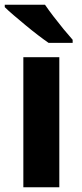

<svg xmlns="http://www.w3.org/2000/svg" viewBox="-24 -786 343 806"><path d="M225 0H74V-546H225ZM165 -766Q180 -744 201 -716.5Q222 -689 243 -663.5Q264 -638 281 -619V-606H180Q161 -619 135.5 -638.5Q110 -658 83.5 -680Q57 -702 33.5 -722Q10 -742 -4 -756V-766Z"/></svg>

Font: Noto Sans Georgian Bold
Style: Regular
Weight: 700
Designer: Monotype Design Team, Akaki Razmadze
Foundry: Google LLC
Version: Version 2.005; ttfautohint (v1.8.4.7-5d5b)